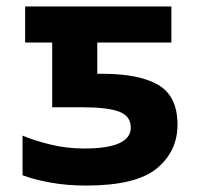

<svg xmlns="http://www.w3.org/2000/svg" viewBox="-20 -566 640 596"><path d="M531 -179Q531 -267 472 -302Q413 -337 297 -337H282V-434H512V-546H58V-434H142V-233H237Q313 -233 349.5 -219.5Q386 -206 386 -170Q386 -105 241 -105Q187 -105 136 -117.5Q85 -130 50 -145V-22Q84 -9 135.5 0.5Q187 10 247 10Q402 10 466.5 -43Q531 -96 531 -179Z"/></svg>

Font: Noto Sans Mono UI
Style: Bold
Weight: 700
Designer: Monotype Design team
Foundry: Monotype Imaging Inc.
Version: 1.000